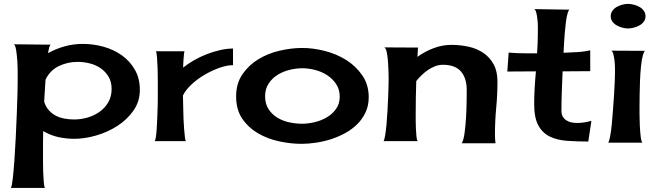

<svg xmlns="http://www.w3.org/2000/svg" viewBox="-20 -713 3321 970"><path d="M398.4 -491.2Q451.2 -491.2 502.4 -477.1Q553.7 -462.9 594.7 -434.1Q635.7 -405.3 661.1 -361.3Q686.5 -317.4 686.5 -258.8Q686.5 -200.2 654.3 -154.3Q622.1 -108.4 572.8 -76.7Q523.4 -44.9 465.3 -28.3Q407.2 -11.7 355.5 -11.7Q314.5 -11.7 274.4 -20.5Q234.4 -29.3 198.2 -50.8Q197.3 -20.5 197.3 9.3Q197.3 39.1 197.3 69.3Q197.3 80.1 197.3 105Q197.3 129.9 198.2 157.2Q199.2 184.6 201.2 207.5Q203.1 230.5 207 236.3H35.2Q40 228.5 44.4 190.4Q48.8 152.3 52.7 98.1Q56.6 43.9 59.6 -19Q62.5 -82 64.9 -139.6Q67.4 -197.3 68.4 -243.7Q69.3 -290 69.3 -310.5Q69.3 -321.3 69.3 -348.6Q69.3 -376 67.4 -405.8Q65.4 -435.5 61.5 -460Q57.6 -484.4 50.8 -489.3L236.3 -487.3Q229.5 -480.5 227.1 -467.3Q224.6 -454.1 222.7 -444.3Q262.7 -466.8 307.1 -479Q351.6 -491.2 398.4 -491.2ZM354.5 -109.4Q388.7 -109.4 422.4 -119.1Q456.1 -128.9 483.4 -148.4Q510.7 -168 527.3 -196.8Q543.9 -225.6 543.9 -263.7Q543.9 -298.8 528.8 -324.7Q513.7 -350.6 489.3 -367.7Q464.8 -384.8 434.1 -392.6Q403.3 -400.4 372.1 -400.4Q321.3 -400.4 276.9 -378.9Q232.4 -357.4 210 -310.5Q208 -282.2 206.5 -254.9Q205.1 -227.5 203.1 -199.2Q210.9 -173.8 226.6 -156.2Q242.2 -138.7 262.2 -128.4Q282.2 -118.2 306.2 -113.8Q330.1 -109.4 354.5 -109.4Z M905.3 -371.1Q928.7 -390.6 959.5 -408.2Q990.2 -425.8 1023.9 -439Q1057.6 -452.1 1092.3 -460Q1127 -467.8 1157.2 -467.8V-383.8Q1126 -383.8 1087.9 -370.1Q1049.8 -356.4 1013.2 -335Q976.6 -313.5 947.3 -286.1Q918 -258.8 904.3 -230.5Q904.3 -223.6 904.8 -205.1Q905.3 -186.5 905.8 -162.1Q906.2 -137.7 907.2 -110.8Q908.2 -84 910.2 -60.5Q912.1 -37.1 914.1 -20.5Q916 -3.9 918.9 0H760.7Q764.6 -2 767.6 -21Q770.5 -40 772 -67.4Q773.4 -94.7 774.9 -126.5Q776.4 -158.2 776.9 -187.5Q777.3 -216.8 777.3 -238.3Q777.3 -259.8 777.3 -266.6Q777.3 -275.4 777.3 -303.7Q777.3 -332 776.4 -363.3Q775.4 -394.5 773.4 -421.4Q771.5 -448.2 767.6 -454.1H912.1Q910.2 -448.2 909.2 -437Q908.2 -425.8 907.2 -413.1Q906.2 -400.4 905.8 -388.7Q905.3 -377 905.3 -371.1Z M1507.8 -470.7Q1561.5 -470.7 1621.1 -455.6Q1680.7 -440.4 1729.5 -409.7Q1778.3 -378.9 1810.5 -332Q1842.8 -285.2 1842.8 -221.7Q1842.8 -179.7 1827.1 -146Q1811.5 -112.3 1785.6 -86.4Q1759.8 -60.5 1725.6 -41.5Q1691.4 -22.5 1653.8 -10.3Q1616.2 2 1577.1 7.8Q1538.1 13.7 1503.9 13.7Q1448.2 13.7 1389.6 1Q1331.1 -11.7 1282.7 -40Q1234.4 -68.4 1203.6 -113.8Q1172.9 -159.2 1172.9 -225.6Q1172.9 -291 1204.6 -337.4Q1236.3 -383.8 1285.2 -413.6Q1334 -443.4 1393.1 -457Q1452.1 -470.7 1507.8 -470.7ZM1319.3 -226.6Q1319.3 -188.5 1336.4 -162.1Q1353.5 -135.7 1380.4 -119.1Q1407.2 -102.5 1440.4 -95.2Q1473.6 -87.9 1505.9 -87.9Q1536.1 -87.9 1569.3 -95.7Q1602.5 -103.5 1630.9 -120.1Q1659.2 -136.7 1677.7 -162.6Q1696.3 -188.5 1696.3 -224.6Q1696.3 -260.7 1678.7 -287.6Q1661.1 -314.5 1633.8 -332.5Q1606.4 -350.6 1572.8 -359.4Q1539.1 -368.2 1507.8 -368.2Q1475.6 -368.2 1442.4 -359.9Q1409.2 -351.6 1381.8 -334.5Q1354.5 -317.4 1336.9 -290.5Q1319.3 -263.7 1319.3 -226.6Z M2493.2 -300.8Q2493.2 -233.4 2486.8 -167Q2480.5 -100.6 2480.5 -33.2Q2480.5 -10.7 2483.4 10.7H2312.5Q2322.3 -4.9 2327.1 -41.5Q2332 -78.1 2334.5 -119.6Q2336.9 -161.1 2337.4 -199.7Q2337.9 -238.3 2337.9 -258.8Q2337.9 -318.4 2308.6 -352.1Q2279.3 -385.7 2217.8 -385.7Q2197.3 -385.7 2178.2 -378.4Q2159.2 -371.1 2142.1 -359.4Q2125 -347.7 2109.9 -333Q2094.7 -318.4 2083 -303.7Q2080.1 -218.8 2080.1 -133.8Q2080.1 -127 2080.1 -106.9Q2080.1 -86.9 2081.1 -64.5Q2082 -42 2084 -22.9Q2085.9 -3.9 2090.8 0H1918Q1921.9 -5.9 1925.8 -28.8Q1929.7 -51.8 1932.6 -83.5Q1935.5 -115.2 1937.5 -151.4Q1939.5 -187.5 1940.9 -220.7Q1942.4 -253.9 1942.9 -279.3Q1943.4 -304.7 1943.4 -314.5Q1943.4 -322.3 1942.9 -347.2Q1942.4 -372.1 1940.4 -398.9Q1938.5 -425.8 1934.1 -448.2Q1929.7 -470.7 1920.9 -473.6L2091.8 -472.7L2088.9 -425.8Q2125 -452.1 2169.4 -469.2Q2213.9 -486.3 2259.8 -486.3Q2304.7 -486.3 2347.2 -477.1Q2389.6 -467.8 2421.9 -445.8Q2454.1 -423.8 2473.6 -388.7Q2493.2 -353.5 2493.2 -300.8Z M2816.4 -152.3Q2816.4 -135.7 2823.2 -124Q2830.1 -112.3 2841.3 -105Q2852.5 -97.7 2866.7 -94.7Q2880.9 -91.8 2895.5 -91.8Q2914.1 -91.8 2932.1 -94.7Q2950.2 -97.7 2967.8 -102.5L2952.1 2Q2895.5 2 2845.7 -1.5Q2795.9 -4.9 2758.8 -22.5Q2721.7 -40 2700.2 -78.6Q2678.7 -117.2 2678.7 -187.5Q2678.7 -228.5 2681.2 -270Q2683.6 -311.5 2687.5 -352.5L2543 -351.6L2549.8 -447.3Q2585 -444.3 2621.1 -443.8Q2657.2 -443.4 2693.4 -443.4Q2695.3 -471.7 2696.3 -498.5Q2697.3 -525.4 2697.3 -553.7Q2697.3 -559.6 2697.3 -577.1Q2697.3 -594.7 2695.3 -613.8Q2693.4 -632.8 2689.5 -648.4Q2685.5 -664.1 2678.7 -667L2858.4 -664.1Q2854.5 -664.1 2852.5 -658.2Q2850.6 -652.3 2848.6 -649.4Q2842.8 -630.9 2839.4 -604.5Q2835.9 -578.1 2833.5 -549.3Q2831.1 -520.5 2829.6 -493.7Q2828.1 -466.8 2827.1 -446.3Q2860.4 -448.2 2894.5 -449.7Q2928.7 -451.2 2961.9 -459V-353.5L2822.3 -352.5Q2820.3 -302.7 2818.4 -252.4Q2816.4 -202.1 2816.4 -152.3Z M3068.4 -457 3240.2 -456.1Q3235.4 -455.1 3232.9 -447.8Q3230.5 -440.4 3228.5 -436.5Q3221.7 -412.1 3218.3 -377.4Q3214.8 -342.8 3213.4 -305.2Q3211.9 -267.6 3211.4 -232.4Q3210.9 -197.3 3210.9 -170.9Q3210.9 -162.1 3210.9 -135.3Q3210.9 -108.4 3212.4 -78.1Q3213.9 -47.9 3216.8 -22.9Q3219.7 2 3225.6 7.8H3052.7Q3057.6 1 3062.5 -24.4Q3067.4 -49.8 3070.8 -85Q3074.2 -120.1 3077.1 -160.6Q3080.1 -201.2 3082.5 -237.8Q3085 -274.4 3085.9 -303.2Q3086.9 -332 3086.9 -342.8Q3086.9 -348.6 3086.9 -366.2Q3086.9 -383.8 3085 -402.8Q3083 -421.9 3079.1 -438Q3075.2 -454.1 3068.4 -457ZM3153.3 -693.4Q3166 -693.4 3181.6 -689.5Q3197.3 -685.5 3210.4 -678.2Q3223.6 -670.9 3232.4 -658.7Q3241.2 -646.5 3241.2 -630.9Q3241.2 -615.2 3232.4 -603.5Q3223.6 -591.8 3210.4 -584.5Q3197.3 -577.1 3181.6 -573.2Q3166 -569.3 3153.3 -569.3Q3139.6 -569.3 3124.5 -573.2Q3109.4 -577.1 3096.2 -584.5Q3083 -591.8 3074.2 -603.5Q3065.4 -615.2 3065.4 -630.9Q3065.4 -646.5 3074.2 -658.7Q3083 -670.9 3096.2 -678.2Q3109.4 -685.5 3124.5 -689.5Q3139.6 -693.4 3153.3 -693.4Z"/></svg>

Font: Cherry Cream Soda
Style: Regular
Weight: 400
Designer: Font Diner, Inc
Foundry: Font Diner, Inc
Version: Version 1.001